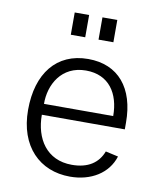

<svg xmlns="http://www.w3.org/2000/svg" viewBox="-83 -790 731 866"><g transform="rotate(10 283.0 -356.5)"><path d="M255 -723H189V-621H255ZM384 -723H316V-621H384ZM123 -243H503V-274C503 -432 424 -527 286 -527C141 -527 58 -421 58 -254C58 -87 157 10 296 10C392 10 469 -37 494 -117L436 -130C415 -75 369 -44 295 -44C179 -44 123 -134 123 -243ZM124 -293C123 -381 173 -474 285 -474C391 -474 441 -396 441 -293Z"/></g></svg>

Font: United Sans ExtraLight
Style: Regular
Weight: 200
Designer: Pablo Impallari, Rodrigo Fuenzalida (Modified by Dan O. Williams)
Version: Version 1.000;PS 001.000;hotconv 1.0.88;makeotf.lib2.5.64775